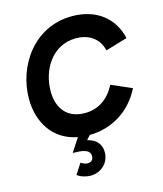

<svg xmlns="http://www.w3.org/2000/svg" viewBox="-138 -815 996 1176"><g transform="rotate(-15 359.5 -227.0)"><path d="M289 259.5C358 259.5 410 209 410 142C410 88 375.5 55 324.5 44L348 17C492.5 15.5 613.5 -61.5 678 -191.5L549 -247.5C510 -169.5 445 -120 355 -120C246 -120 186 -191 186 -303.5C186 -437 267.5 -577 418.5 -577C501 -577 563.5 -535 581 -457L719 -498C690 -629.5 585 -714 431 -714C185.5 -714 45.5 -496 45.5 -293C45.5 -146 120.5 -18 274.5 11L219 96.5C272.5 97 328.5 100.5 328.5 145.5C328.5 170 313 181.5 291 181.5C277.5 181.5 262.5 175.5 249.5 166L206 232.5C232.5 253.5 270.5 259.5 289 259.5Z"/></g></svg>

Font: HK Grotesk ExtraBold
Style: Italic
Weight: 800
Italic angle: -16°
Designer: Alfredo Marco Pradil
Foundry: Hanken Design Co.
Version: Version 3.001;FEAKit 1.0